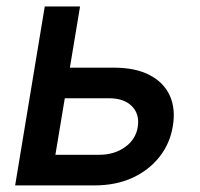

<svg xmlns="http://www.w3.org/2000/svg" viewBox="-20 -562 605 582"><path d="M166 -356.9H324.7Q391.1 -356.9 434.1 -334.2Q477.1 -311.5 494.9 -271.7Q512.7 -231.9 503.9 -179.7Q495.6 -127.9 464.1 -87.4Q432.6 -46.9 382.3 -23.4Q332 0 266.1 0H25.9L115.7 -542.5H222.7L147.9 -92.8H280.3Q326.7 -92.8 359.1 -116.2Q391.6 -139.6 397.5 -176.8Q403.8 -215.8 379.9 -240Q356 -264.2 310.1 -264.2H150.4Z"/></svg>

Font: Inter 16pt Medium
Style: Italic
Weight: 500
Italic angle: -9.3988°
Version: Version 4.001;git-66647c0bb